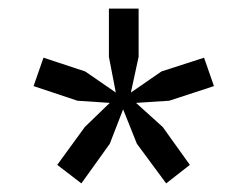

<svg xmlns="http://www.w3.org/2000/svg" viewBox="-20 -727 575 446"><path d="M298 -393 266 -473 235 -393 169 -301 113 -344 177 -432 235 -488 160 -493 58 -527 81 -593 178 -561 249 -512 233 -595V-707H302V-595L284 -512L355 -561L454 -593L477 -527L373 -493L296 -488L358 -432L421 -344L366 -301Z"/></svg>

Font: Overpass Light
Style: Regular
Weight: 300
Designer: Delve Withrington, Thomas Jockin
Foundry: Delve Fonts
Version: Version 3.000;DELV;Overpass